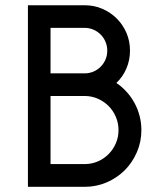

<svg xmlns="http://www.w3.org/2000/svg" viewBox="-20 -722 625 742"><path d="M109.9 -701.7H175.3H307.1Q343.8 -701.7 375.5 -688Q407.2 -674.3 431.2 -650.4Q455.1 -626.5 468.8 -594.7Q482.4 -563 482.4 -526.4Q482.4 -489.7 468.5 -457.3Q454.6 -424.8 429.7 -401.4Q451.7 -386.7 469.5 -366.9Q487.3 -347.2 500 -323.7Q512.7 -300.3 519.5 -273.9Q526.4 -247.6 526.4 -219.2Q526.4 -173.8 509 -133.8Q491.7 -93.8 462.2 -64.2Q432.6 -34.7 392.6 -17.3Q352.5 0 307.1 0H175.3H126.5H87.9V-701.7ZM307.1 -87.9Q334 -87.9 357.9 -98.1Q381.8 -108.4 399.7 -126.5Q417.5 -144.5 427.7 -168.2Q438 -191.9 438 -219.2Q438 -246.1 427.7 -270.3Q417.5 -294.4 399.7 -312.3Q381.8 -330.1 357.9 -340.6Q334 -351.1 307.1 -351.1H175.3V-87.9ZM307.1 -438.5Q325.2 -438.5 341.1 -445.3Q356.9 -452.1 368.9 -464.1Q380.9 -476.1 387.7 -491.9Q394.5 -507.8 394.5 -526.4Q394.5 -544.4 387.7 -560.5Q380.9 -576.7 368.9 -588.6Q356.9 -600.6 341.1 -607.4Q325.2 -614.3 307.1 -614.3H175.3V-438.5Z"/></svg>

Font: Aeronef
Style: Regular
Weight: 400
Designer: Peter Wiegel - CAT-Fonts Germany
Foundry: CAT-Fonts, Peter Wiegel
Version: Version 0.002